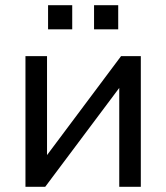

<svg xmlns="http://www.w3.org/2000/svg" viewBox="-20 -719 640 739"><path d="M78 0V-503H161V-86H134L446 -503H522V0H439V-418H467L154 0ZM342 -606V-699H435V-606ZM165 -606V-699H258V-606Z"/></svg>

Font: Mulish Medium
Style: Regular
Weight: 500
Designer: Vernon Adams
Foundry: Vernon Adams
Version: Version 3.603; ttfautohint (v1.8.3)